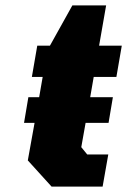

<svg xmlns="http://www.w3.org/2000/svg" viewBox="-20 -691 471 711"><path d="M171 0 83 -97 108 -236H69L85 -331H125L138 -406H98L118 -522H165L248 -671H373L347 -522H431L411 -406H327L314 -331H398L382 -236H297L281 -146L303 -119H381L360 0Z"/></svg>

Font: Tomorrow
Style: Bold Italic
Weight: 700
Italic angle: -10°
Designer: Tony de Marco, Monica Rizzolli
Foundry: Just in Type
Version: Version 2.002